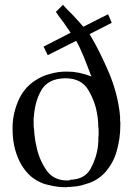

<svg xmlns="http://www.w3.org/2000/svg" viewBox="-20 -777 559 811"><path d="M366.2 -456.1Q365.2 -457 364.3 -458.5Q363.3 -460 362.3 -461.9Q361.3 -463.9 360.8 -466.3Q360.4 -468.8 359.4 -471.7Q352.5 -488.3 346.2 -505.4Q339.8 -522.5 333 -539.1Q329.1 -546.9 325.7 -555.2Q322.3 -563.5 318.4 -572.3Q314.5 -580.1 310.5 -588.4Q306.6 -596.7 301.8 -604.5L181.6 -543.9L164.1 -580.1L278.3 -638.7Q276.4 -641.6 273.9 -645Q271.5 -648.4 269.5 -652.3Q266.6 -655.3 264.2 -658.7Q261.7 -662.1 259.8 -666Q256.8 -669.9 254.4 -673.3Q252 -676.8 250 -680.7Q247.1 -683.6 244.6 -687Q242.2 -690.4 239.3 -694.3Q236.3 -698.2 233.4 -702.1Q230.5 -706.1 227.5 -710Q226.6 -711.9 225.1 -713.9Q223.6 -715.8 221.7 -718.8Q220.7 -720.7 219.2 -722.7Q217.8 -724.6 215.8 -726.6L246.1 -756.8Q256.8 -744.1 268.1 -732.9Q279.3 -721.7 290 -710.9Q300.8 -699.2 311.5 -687.5Q322.3 -675.8 332 -664.1L436.5 -716.8L452.1 -680.7L358.4 -632.8Q380.9 -595.7 400.9 -555.2Q420.9 -514.6 439.5 -471.7Q458 -427.7 469.7 -383.8Q481.4 -339.8 486.3 -294.9Q486.3 -292 486.3 -289.1Q486.3 -286.1 487.3 -284.2Q487.3 -281.2 487.3 -278.3Q487.3 -275.4 487.3 -272.5Q487.3 -269.5 487.3 -266.6Q487.3 -263.7 488.3 -260.7Q488.3 -257.8 488.3 -254.9Q488.3 -252 488.3 -249Q488.3 -234.4 487.3 -220.2Q486.3 -206.1 484.4 -192.4Q482.4 -178.7 479.5 -165Q476.6 -151.4 472.7 -137.7Q465.8 -113.3 454.1 -91.8Q442.4 -70.3 425.8 -50.8Q409.2 -32.2 388.7 -19.5Q368.2 -6.8 343.8 0Q336.9 2 329.6 4.4Q322.3 6.8 314.5 7.8Q307.6 9.8 300.3 10.3Q293 10.7 285.2 11.7Q283.2 11.7 281.2 11.7Q279.3 11.7 278.3 12.7Q276.4 12.7 274.4 12.7Q272.5 12.7 270.5 12.7Q268.6 12.7 266.6 12.7Q264.6 12.7 263.7 13.7Q261.7 13.7 259.8 13.7Q257.8 13.7 255.9 13.7Q241.2 13.7 227.5 12.2Q213.9 10.7 200.2 7.8Q186.5 4.9 173.3 1.5Q160.2 -2 148.4 -7.8Q119.1 -21.5 97.7 -44.4Q76.2 -67.4 61.5 -97.7Q46.9 -128.9 40 -161.6Q33.2 -194.3 33.2 -228.5Q32.2 -259.8 38.1 -289.6Q43.9 -319.3 55.7 -347.7Q67.4 -376 85.4 -398.4Q103.5 -420.9 127.9 -436.5Q142.6 -446.3 158.7 -453.6Q174.8 -460.9 191.4 -464.8Q208 -469.7 225.1 -472.2Q242.2 -474.6 259.8 -474.6Q266.6 -474.6 273.4 -474.1Q280.3 -473.6 287.1 -473.6Q293 -472.7 299.8 -471.7Q306.6 -470.7 313.5 -469.7Q327.1 -466.8 340.3 -462.9Q353.5 -459 366.2 -454.1ZM276.4 -17.6Q307.6 -18.6 329.1 -30.3Q350.6 -42 363.3 -65.4Q376 -88.9 383.8 -113.8Q391.6 -138.7 394.5 -166Q394.5 -168.9 394.5 -171.9Q394.5 -174.8 395.5 -178.7Q395.5 -181.6 395.5 -185.1Q395.5 -188.5 395.5 -191.4Q395.5 -194.3 395.5 -197.3Q395.5 -200.2 396.5 -204.1Q396.5 -207 396.5 -210Q396.5 -212.9 396.5 -215.8Q396.5 -216.8 396.5 -217.8Q396.5 -218.8 396.5 -219.7Q396.5 -221.7 396.5 -222.7Q396.5 -224.6 396.5 -226.6Q396.5 -228.5 396.5 -230.5Q395.5 -238.3 395 -245.6Q394.5 -252.9 394.5 -260.7Q393.6 -268.6 393.1 -276.4Q392.6 -284.2 390.6 -292Q386.7 -320.3 377 -346.7Q367.2 -373 352.5 -397.5Q337.9 -421.9 314 -434.1Q290 -446.3 257.8 -446.3Q256.8 -446.3 256.3 -446.3Q255.9 -446.3 254.9 -446.3Q253.9 -446.3 253.4 -446.3Q252.9 -446.3 252 -446.3Q216.8 -445.3 191.9 -432.1Q167 -418.9 153.3 -393.6Q139.6 -369.1 132.3 -341.3Q125 -313.5 123 -284.2Q122.1 -281.2 122.1 -278.8Q122.1 -276.4 122.1 -274.4Q122.1 -272.5 122.1 -270Q122.1 -267.6 122.1 -265.6Q122.1 -261.7 122.1 -257.3Q122.1 -252.9 122.1 -248Q122.1 -244.1 122.6 -239.7Q123 -235.4 124 -230.5Q124 -222.7 125 -214.4Q126 -206.1 127 -197.3Q127.9 -188.5 129.4 -180.2Q130.9 -171.9 132.8 -164.1Q137.7 -136.7 147.9 -110.8Q158.2 -85 173.8 -61.5Q188.5 -38.1 211.4 -26.4Q234.4 -14.6 264.6 -14.6Q265.6 -14.6 266.1 -14.6Q266.6 -14.6 267.6 -14.6Q268.6 -14.6 269 -14.6Q269.5 -14.6 270.5 -15.6Q271.5 -15.6 272 -15.6Q272.5 -15.6 273.4 -15.6Q274.4 -15.6 274.9 -15.6Q275.4 -15.6 276.4 -15.6Z"/></svg>

Font: Defago Noto Sans
Style: Regular
Weight: 400
Designer: John M. Durdin
Foundry: Lao IT Dev Co., Ltd.
Version: Version 1.000 2007 initial release